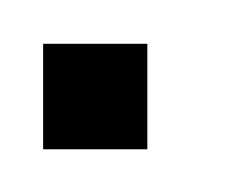

<svg xmlns="http://www.w3.org/2000/svg" viewBox="-20 -264 113 89"><path d="M0 -194.8V-243.7H48.3V-194.8Z"/></svg>

Font: FS Mondwest Regular
Style: Regular
Weight: 400
Designer: NZWStudios2024
Foundry: https://fontstruct.com
Version: Version 1.0